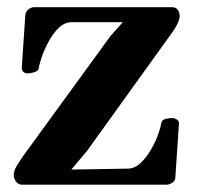

<svg xmlns="http://www.w3.org/2000/svg" viewBox="-20 -505 540 525"><path d="M39.6 0Q30.8 0 24.2 -8.1Q17.6 -16.1 17.6 -26.4Q17.6 -37.1 24.4 -49.1Q31.2 -61 43.5 -78.6L282.2 -406.7L330.1 -460.4L333.5 -444.3H176.3Q156.7 -444.3 140.6 -428.7Q124.5 -413.1 112.8 -391.1Q101.1 -369.1 94.2 -349.1Q87.4 -329.1 86.4 -320.3Q85.4 -311 74 -307.6Q62.5 -304.2 54.7 -304.2Q49.3 -304.2 44.2 -308.3Q39.1 -312.5 39.6 -320.8L49.3 -464.8Q50.3 -473.6 57.6 -479.2Q64.9 -484.9 72.3 -485.4H448.7Q461.4 -485.4 466.3 -478Q471.2 -470.7 471.2 -461.4Q471.2 -452.6 465.6 -440.7Q460 -428.7 451.7 -417.5L218.3 -92.8L158.2 -21.5L153.8 -41L330.1 -43.9Q349.1 -44.4 365 -59.8Q380.9 -75.2 393.1 -96.4Q405.3 -117.7 412.4 -137.5Q419.4 -157.2 420.4 -166Q421.4 -175.8 430.2 -179Q439 -182.1 452.1 -182.1Q457.5 -182.1 463.9 -178Q470.2 -173.8 469.2 -165.5L459.5 -20Q459 -10.7 451.4 -5.6Q443.8 -0.5 436.5 0Z"/></svg>

Font: Gelasio SemiBold
Style: Regular
Weight: 600
Designer: Eben Sorkin
Foundry: Eben Sorkin
Version: Version 1.008